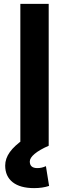

<svg xmlns="http://www.w3.org/2000/svg" viewBox="-20 -750 355 988"><path d="M84.7 0V-730H230.6V0ZM155.6 218Q84 218 45.3 187.7Q6.7 157.3 6.7 102Q6.7 66 30.5 32.7Q54.3 -0.6 103 -34L230.6 0Q183.3 20.7 158.3 41.7Q133.3 62.7 133.3 81Q133.3 115 172.3 115Q195.3 115 216.3 105L232.6 206.7Q198.9 218 155.6 218Z"/></svg>

Font: M PLUS 2 Thin
Style: Regular
Weight: 100
Designer: Coji Morishita
Foundry: UNDERFOREST DESIGN
Version: Version 1.001